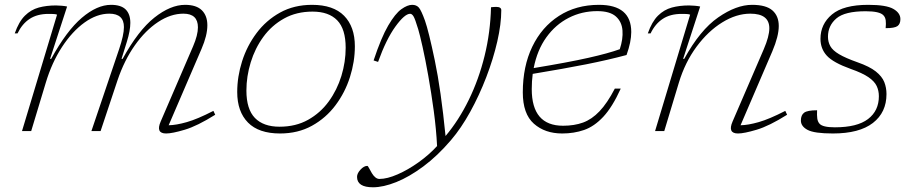

<svg xmlns="http://www.w3.org/2000/svg" viewBox="-20 -542 3767 794"><path d="M870 -67.5Q796 -21 744 -5.5Q692 10 667 10Q623 10 644.5 -39.5L778.5 -350.5Q798.5 -397 798.5 -429Q798.5 -485.5 738.5 -485.5Q686 -485.5 633.8 -451Q581.5 -416.5 537.8 -354.8Q494 -293 466 -210L396 0H358L472.5 -338.5Q492.5 -397 492.5 -430Q492.5 -485.5 432 -485.5Q380.5 -485.5 329.5 -448.8Q278.5 -412 236.5 -347.8Q194.5 -283.5 169.5 -200.5L109 0H71L216 -481.5Q209 -484 199 -484.2Q189 -484.5 180.5 -484.5Q134 -484.5 102.8 -464Q71.5 -443.5 52.5 -404H41Q58 -452.5 83 -477.2Q108 -502 140.2 -510.8Q172.5 -519.5 211.5 -519.5Q222.5 -519.5 236 -518.2Q249.5 -517 257.5 -515L187 -298.5H191.5Q255.5 -415 318.5 -468.5Q381.5 -522 439 -522Q480.5 -522 499.8 -502.8Q519 -483.5 519 -447.5Q519 -415.5 504.5 -369L482.5 -298.5H487Q551.5 -416 618.2 -469Q685 -522 745.5 -522Q792 -522 814.8 -499.5Q837.5 -477 837.5 -437.5Q837.5 -395.5 813.5 -340L677.5 -24Q708.5 -24.5 752.5 -37Q796.5 -49.5 862.5 -83.5Z M1270.5 -522Q1358.5 -522 1403 -476.8Q1447.5 -431.5 1447.5 -350.5Q1447.5 -287 1427.2 -223.2Q1407 -159.5 1367.5 -106.8Q1328 -54 1270.2 -22Q1212.5 10 1138 10Q1050 10 1005.5 -35.2Q961 -80.5 961 -161.5Q961 -225 981.2 -288.8Q1001.5 -352.5 1041 -405.2Q1080.5 -458 1138.2 -490Q1196 -522 1270.5 -522ZM1136 -18Q1203 -18 1254 -46.5Q1305 -75 1339.5 -122.5Q1374 -170 1391.8 -228Q1409.5 -286 1409.5 -344.5Q1409.5 -422 1374.5 -458Q1339.5 -494 1272.5 -494Q1206 -494 1154.8 -465.5Q1103.5 -437 1069 -389.5Q1034.5 -342 1016.8 -284Q999 -226 999 -167.5Q999 -90.5 1034.2 -54.2Q1069.5 -18 1136 -18Z M1543.5 -286 1525 -292Q1556.5 -387 1585.5 -436.5Q1614.5 -486 1639.8 -504Q1665 -522 1684.5 -522Q1702 -522 1712 -510.8Q1722 -499.5 1737.5 -456.5Q1752.5 -414 1778 -292.5Q1803.5 -171 1822.5 20.5Q1877 -44 1918.5 -128.8Q1960 -213.5 1984 -311Q2008 -408.5 2010.5 -512Q2016.5 -512.5 2020.8 -513Q2025 -513.5 2031.5 -513.5Q2053 -513.5 2053 -500Q2053 -442.5 2036.5 -370.5Q2020 -298.5 1991 -223Q1962 -147.5 1924.5 -79.5Q1887 -11.5 1845 37.5Q1789 103 1730.8 146.2Q1672.5 189.5 1618.8 211Q1565 232.5 1522.5 232.5Q1456.5 232.5 1456.5 189.5Q1456.5 175 1470.8 159.5Q1485 144 1499 144Q1501.5 144 1506.5 153.8Q1511.5 163.5 1518 174.5Q1532.5 198 1549 198Q1581 198 1624 179.2Q1667 160.5 1710.5 129.5Q1754 98.5 1787.5 62Q1784 -7.5 1773.8 -83.2Q1763.5 -159 1751.2 -228Q1739 -297 1727.5 -348.2Q1716 -399.5 1709.5 -421Q1696.5 -464 1690 -474.5Q1683.5 -485 1676 -485Q1653.5 -485 1615.2 -432.2Q1577 -379.5 1543.5 -286Z M2547 -175.5Q2512.5 -99.5 2475 -59.2Q2437.5 -19 2395.5 -4.5Q2353.5 10 2305 10Q2233.5 10 2187.8 -30.5Q2142 -71 2142 -160Q2142 -267.5 2181.2 -349Q2220.5 -430.5 2291.5 -476.2Q2362.5 -522 2457 -522Q2590.5 -522 2590.5 -409.5Q2590.5 -368.5 2571 -314.5Q2494.5 -294 2403.8 -276Q2313 -258 2183 -236.5Q2179 -206 2179 -173.5Q2179 -22 2308.5 -22Q2355 -22 2391.2 -35.2Q2427.5 -48.5 2459.2 -81.8Q2491 -115 2522.5 -175.5ZM2450 -496Q2386 -496 2331.8 -468.2Q2277.5 -440.5 2239.5 -387.8Q2201.5 -335 2187 -260.5Q2329.5 -284 2412.8 -302.8Q2496 -321.5 2543 -338.5Q2557 -380.5 2554.2 -416.2Q2551.5 -452 2526.8 -474Q2502 -496 2450 -496Z M2670.5 -404H2659Q2676 -452.5 2701 -477.2Q2726 -502 2758.2 -510.8Q2790.5 -519.5 2829.5 -519.5Q2840.5 -519.5 2854 -518.2Q2867.5 -517 2875.5 -515L2805 -298.5H2809.5Q2875 -418 2950 -470Q3025 -522 3090 -522Q3148 -522 3174.2 -499Q3200.5 -476 3200.5 -434.5Q3200.5 -392.5 3174 -330L3042.5 -24Q3073.5 -24.5 3117.5 -37Q3161.5 -49.5 3227.5 -83.5L3235 -67.5Q3161 -21 3109 -5.5Q3057 10 3032 10Q2988 10 3009.5 -39.5L3138.5 -338.5Q3161.5 -392 3161.5 -425Q3161.5 -485.5 3083 -485.5Q3025 -485.5 2966.5 -449.2Q2908 -413 2860.5 -348.8Q2813 -284.5 2787.5 -200.5L2727 0H2689L2834 -481.5Q2827 -484 2817 -484.2Q2807 -484.5 2798.5 -484.5Q2752 -484.5 2720.8 -464Q2689.5 -443.5 2670.5 -404Z M3359 -86Q3358 -65.5 3359.8 -52.2Q3361.5 -39 3369 -30.5Q3382 -15.5 3432.5 -15.5Q3525 -15.5 3569.8 -49.8Q3614.5 -84 3614.5 -144Q3614.5 -167 3605.5 -186.2Q3596.5 -205.5 3571.5 -222.8Q3546.5 -240 3498 -257Q3425.5 -283 3399.2 -311.8Q3373 -340.5 3373 -381.5Q3373 -442.5 3420.5 -482.2Q3468 -522 3570.5 -522Q3645 -522 3674.2 -505.2Q3703.5 -488.5 3703.5 -463Q3703.5 -443 3691.5 -434.2Q3679.5 -425.5 3642.5 -425.5Q3644.5 -444.5 3642.8 -457.8Q3641 -471 3633 -479Q3617.5 -495.5 3560 -495.5Q3473.5 -495.5 3438.8 -465.8Q3404 -436 3404 -390Q3404 -368.5 3413.8 -351Q3423.5 -333.5 3450 -317.8Q3476.5 -302 3526 -284.5Q3576 -267 3601.8 -246.5Q3627.5 -226 3636.8 -202.8Q3646 -179.5 3646 -153Q3646 -77 3589.8 -33.5Q3533.5 10 3424.5 10Q3347.5 10 3319.8 -4.8Q3292 -19.5 3292 -43.5Q3292 -66 3305.5 -76Q3319 -86 3359 -86Z"/></svg>

Font: Newsreader 6pt ExtraLight
Style: Italic
Weight: 275
Italic angle: -17°
Designer: Hugues Gentile
Foundry: Production Type
Version: Version 1.003; ttfautohint (v1.8.3)